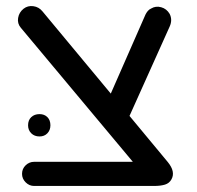

<svg xmlns="http://www.w3.org/2000/svg" viewBox="-20 -616 653 636"><path d="M93 0Q77 0 65 -12Q53 -24 53 -40Q53 -57 65 -68.5Q77 -80 93 -80H420L49 -524Q37 -538 40 -556.5Q43 -575 58 -587Q72 -598 90.5 -595.5Q109 -593 121 -578L347 -306L462 -568Q465 -574 469.5 -579.5Q474 -585 481 -588Q496 -597 514 -592Q532 -587 542 -570Q552 -550 542 -528L409 -232L536 -79Q562 -47 548 -22Q541 -9 526.5 -4.5Q512 0 490 0ZM111 -164Q94 -164 83.5 -174.5Q73 -185 73 -201Q73 -218 83.5 -228Q94 -238 111 -238Q127 -238 137 -228Q147 -218 147 -201Q147 -185 137 -174.5Q127 -164 111 -164Z"/></svg>

Font: Varela Round
Style: Regular
Weight: 400
Designer: Joe Prince, Avraham Cornfeld
Foundry: Joe Prince, Avraham Cornfeld
Version: Version 3.010; ttfautohint (v1.8.4.7-5d5b)